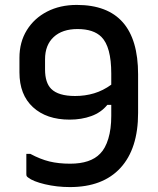

<svg xmlns="http://www.w3.org/2000/svg" viewBox="-20 -740 640 780"><path d="M292 -720Q541 -720 541 -438V-281Q541 -136 469.5 -58Q398 20 264 20Q211 20 162.5 8.5Q114 -3 94 -19Q90 -22 88.5 -24.5Q87 -27 87 -33V-115H103Q144 -93 181 -84Q218 -75 265 -75Q348 -75 387 -116Q408 -137 420 -176.5Q432 -216 432 -269V-314H416Q391 -283 351 -268.5Q311 -254 263 -254Q169 -254 114 -304.5Q59 -355 59 -446V-505Q59 -569 89 -617.5Q119 -666 171.5 -693Q224 -720 292 -720ZM188 -379Q217 -350 285 -350Q326 -350 362.5 -361Q399 -372 432 -396V-441Q432 -550 392 -590Q360 -622 295 -622Q233 -622 198 -589.5Q163 -557 163 -499V-458Q163 -404 188 -379Z"/></svg>

Font: Recursive Sn Lnr St Med
Style: Regular
Weight: 500
Version: Version 1.085;hotconv 1.1.0;makeotfexe 2.6.0; ttfautohint (v